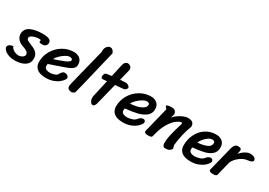

<svg xmlns="http://www.w3.org/2000/svg" viewBox="5 -1665 3638 2594"><g transform="rotate(30 1824.0 -368.0)"><path d="M320 -393Q275 -393 230 -375Q185 -357 185 -329Q185 -309 203 -297Q221 -285 260 -270Q302 -253 328 -238Q354 -223 373.5 -194.5Q393 -166 393 -122Q393 -50 333.5 -11.5Q274 27 174 27Q125 27 83 12Q41 -3 16.5 -26.5Q-8 -50 -10 -73Q-10 -97 11 -112.5Q32 -128 70 -133Q71 -113 91 -95.5Q111 -78 138.5 -67.5Q166 -57 186 -57Q220 -57 248 -75.5Q276 -94 276 -119Q276 -165 187 -192Q130 -209 99.5 -246Q69 -283 69 -324Q69 -405 142.5 -440.5Q216 -476 330 -476Q394 -476 429 -461Q464 -446 464 -409Q464 -384 445.5 -365Q427 -346 393 -346Q363 -346 354.5 -350.5Q346 -355 345 -366Q345 -376 350 -387Q338 -393 320 -393Z M474 -122Q474 -217 521.5 -298Q569 -379 648.5 -426.5Q728 -474 820 -474Q876 -474 914 -442.5Q952 -411 952 -350Q952 -315 929.5 -292.5Q907 -270 865 -252.5Q823 -235 729 -203Q644 -175 591 -156Q587 -141 587 -125Q587 -97 610.5 -82Q634 -67 677 -67Q704 -67 739 -78Q774 -89 783 -106Q817 -168 845 -168Q886 -168 900.5 -152.5Q915 -137 916 -118Q904 -86 869 -53.5Q834 -21 780 0Q726 21 662 21Q564 21 519 -18Q474 -57 474 -122ZM846 -362Q846 -374 833 -381.5Q820 -389 805 -389Q775 -389 736.5 -366Q698 -343 665 -310Q632 -277 619 -248Q718 -280 782 -307.5Q846 -335 846 -362Z M1226 -506Q1122 -68 1105 -11Q1103 -5 1084.5 4.5Q1066 14 1059 14Q1033 14 1012 1.5Q991 -11 989 -42Q990 -47 994 -70Q998 -93 1005 -120Q1043 -263 1093 -470L1141 -663Q1140 -669 1140 -680Q1140 -719 1162.5 -747Q1185 -775 1214 -775Q1233 -775 1250 -760.5Q1267 -746 1277 -717Z M1333 -348Q1321 -348 1315 -357.5Q1309 -367 1309 -382Q1309 -403 1325 -429Q1334 -438 1422 -448L1465 -642Q1472 -674 1488.5 -689.5Q1505 -705 1525 -705Q1549 -705 1568.5 -688Q1588 -671 1589 -648Q1589 -642 1587 -632L1544 -460Q1610 -465 1629 -465Q1646 -465 1661.5 -457.5Q1677 -450 1686 -440Q1695 -430 1695 -423Q1695 -406 1681.5 -392.5Q1668 -379 1651 -376L1520 -364L1434 -20Q1419 22 1393 22Q1372 22 1355.5 -4Q1339 -30 1339 -63Q1339 -76 1342 -89L1401 -354Z M1676 -122Q1676 -217 1723.5 -298Q1771 -379 1850.5 -426.5Q1930 -474 2022 -474Q2078 -474 2116 -442.5Q2154 -411 2154 -350Q2154 -282 2103.5 -242.5Q2053 -203 1976.5 -184.5Q1900 -166 1793 -156Q1789 -141 1789 -125Q1789 -97 1812.5 -82Q1836 -67 1879 -67Q1911 -67 1952.5 -80Q1994 -93 2016 -123Q2028 -140 2046.5 -150Q2065 -160 2082 -160Q2098 -160 2108 -149.5Q2118 -139 2118 -118Q2106 -86 2071 -53.5Q2036 -21 1982 0Q1928 21 1864 21Q1766 21 1721 -18Q1676 -57 1676 -122ZM2048 -362Q2048 -374 2035 -381.5Q2022 -389 2007 -389Q1977 -389 1938.5 -366Q1900 -343 1867 -310Q1834 -277 1821 -248Q1856 -249 1909 -259Q1962 -269 2005 -294.5Q2048 -320 2048 -362Z M2256 -464Q2256 -474 2278 -480.5Q2300 -487 2339 -487Q2375 -487 2392 -468.5Q2409 -450 2412 -424L2394 -359Q2415 -388 2453 -414.5Q2491 -441 2530 -457Q2569 -473 2594 -473Q2647 -473 2671 -453.5Q2695 -434 2695 -392Q2636 -238 2617 -60L2631 -11Q2619 12 2597.5 25.5Q2576 39 2535 39Q2511 39 2500 23Q2489 7 2489 -17Q2489 -84 2508.5 -164.5Q2528 -245 2554 -329Q2564 -361 2564 -362Q2564 -376 2548 -376Q2526 -376 2481.5 -345Q2437 -314 2390 -240.5Q2343 -167 2314 -48Q2312 -42 2309 -26Q2306 -10 2293 -3.5Q2280 3 2251 3Q2218 3 2202.5 -4Q2187 -11 2187 -34Q2190 -48 2196 -68Q2254 -301 2285 -427L2259 -457Q2256 -460 2256 -464Z M2730 -122Q2730 -219 2770 -298.5Q2810 -378 2881 -423.5Q2952 -469 3043 -469Q3100 -469 3138.5 -437Q3177 -405 3177 -342Q3177 -275 3133.5 -237Q3090 -199 3020.5 -182.5Q2951 -166 2846 -156Q2843 -143 2843 -125Q2843 -97 2867 -82Q2891 -67 2934 -67Q2965 -67 3006.5 -80Q3048 -93 3070 -123Q3083 -140 3100.5 -150Q3118 -160 3135 -160Q3151 -160 3161.5 -149.5Q3172 -139 3172 -118Q3161 -86 3126 -53.5Q3091 -21 3037.5 0Q2984 21 2920 21Q2821 21 2775.5 -18Q2730 -57 2730 -122ZM3070 -355Q3070 -369 3057 -376.5Q3044 -384 3029 -384Q3000 -384 2968.5 -362.5Q2937 -341 2911 -309.5Q2885 -278 2872 -248Q2936 -249 3003 -272.5Q3070 -296 3070 -355Z M3269 17Q3236 17 3221 10Q3206 3 3206 -20Q3209 -32 3249 -191Q3278 -314 3292 -364Q3307 -435 3327 -457.5Q3347 -480 3373 -480Q3408 -480 3418.5 -470Q3429 -460 3429 -444L3417 -385Q3449 -424 3491.5 -449.5Q3534 -475 3567 -475Q3610 -475 3634 -460Q3658 -445 3658 -421Q3658 -403 3635.5 -392.5Q3613 -382 3577 -379Q3523 -374 3466.5 -332Q3410 -290 3382 -233L3333 -38Q3332 -32 3328.5 -14.5Q3325 3 3311.5 10Q3298 17 3269 17Z"/></g></svg>

Font: Sriracha
Style: Regular
Weight: 400
Designer: Suppakit Chalermlarp
Version: Version 1.002g